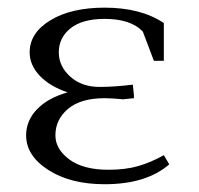

<svg xmlns="http://www.w3.org/2000/svg" viewBox="-20 -472 517 499"><path d="M47.9 -120.1Q47.9 -158.7 76.4 -188.2Q105 -217.8 155.8 -231.9Q109.4 -247.6 83.3 -275.1Q57.1 -302.7 57.1 -335.9Q57.1 -386.7 111.1 -419.4Q165 -452.1 252 -452.1Q346.2 -452.1 405.8 -412.1V-314H379.9L351.1 -390.1Q319.8 -422.9 252 -422.9Q193.8 -422.9 163.3 -398.4Q132.8 -374 132.8 -335.9Q132.8 -299.8 162.6 -272.9Q192.4 -246.1 238.8 -246.1Q277.3 -246.1 325.2 -252L328.1 -224.1V-216.8L299.8 -213.9Q271 -216.8 252 -216.8Q189.9 -216.8 157 -189.2Q124 -161.6 124 -120.1Q124 -84.5 160.2 -57.6Q196.3 -30.8 262.2 -30.8Q305.7 -30.8 338.9 -40.3Q372.1 -49.8 405.8 -68.8L419.9 -44.9Q360.4 6.8 252 6.8Q163.1 6.8 105.5 -30.3Q47.9 -67.4 47.9 -120.1Z"/></svg>

Font: Dihjauti S
Style: Regular
Weight: 400
Designer: T. Christopher White
Version: Version 3.0.0